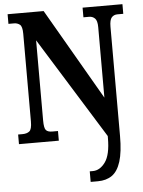

<svg xmlns="http://www.w3.org/2000/svg" viewBox="-62 -763 784 1051"><g transform="rotate(-5 330.0 -237.0)"><path d="M393 240V182H410Q449 182 478.5 141.5Q508 101 508 9V-2L163 -558V-118Q163 -75 173.5 -64Q184 -53 207 -53H239V0H20V-53H44Q68 -53 82 -64Q96 -75 96 -118V-600Q96 -640 82.5 -650.5Q69 -661 51 -661H20V-714H218L508 -213V-600Q508 -636 495 -648.5Q482 -661 464 -661H432V-714H651V-661H619Q599 -661 587 -647.5Q575 -634 575 -596V3Q575 92 558.5 144Q542 196 510.5 218Q479 240 433 240Z"/></g></svg>

Font: Noto Serif Khmer ExtraCondensed ExtraBold
Style: Regular
Weight: 800
Width: 2
Designer: Danh Hong and the Monotype Design Team
Foundry: Monotype Imaging Inc.
Version: Version 2.004; ttfautohint (v1.8.4.7-5d5b)